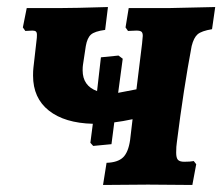

<svg xmlns="http://www.w3.org/2000/svg" viewBox="-20 -525 632 546"><path d="M592 -505 583 -442Q553 -437 542 -427.5Q531 -418 525 -394Q502 -272 483 -121Q481 -109 481 -91Q481 -76 486 -70.5Q491 -65 504 -65Q521 -65 531 -67L538 -58L527 1L401 0L273 1L283 -62Q315 -63 330 -77.5Q345 -92 350 -127L357 -186Q329 -180 305 -177L297 -115L245 -110L237 -119L244 -173Q164 -175 119 -210.5Q74 -246 74 -310Q74 -324 75 -332L84 -411Q85 -417 85 -426Q85 -433 82 -435.5Q79 -438 72 -438L52 -437L45 -447L56 -502H146Q191 -502 287 -505L279 -440Q249 -436 238.5 -426.5Q228 -417 224 -394L216 -341Q215 -335 215 -325Q215 -281 256 -266L267 -362L317 -367L329 -358L316 -261L368 -271L384 -401Q386 -419 386 -423Q386 -432 382 -435Q378 -438 368 -438L344 -437L337 -447L346 -502H458Z"/></svg>

Font: Alegreya SC ExtraBold
Style: Italic
Weight: 800
Italic angle: -7°
Designer: Juan Pablo del Peral
Foundry: Huerta Tipografica
Version: Version 2.007; ttfautohint (v1.6)